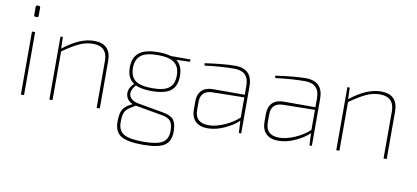

<svg xmlns="http://www.w3.org/2000/svg" viewBox="-78 -954 3131 1440"><g transform="rotate(10 1487.5 -233.5)"><path d="M105 -679H115Q127 -679 127 -667V-605Q127 -593 115 -593H105Q93 -593 93 -605V-667Q93 -679 105 -679ZM122 0H98V-480H122Z M333 -480 336 -392Q462 -492 570 -492Q699 -492 699 -361V0H675V-358Q675 -469 565 -469Q514 -469 463.5 -446Q413 -423 339 -371V0H315V-480Z M1303 -462 1200 -459Q1249 -423 1249 -343Q1249 -267 1204.5 -231.5Q1160 -196 1059 -196Q981 -196 936 -217Q913 -192 906.5 -165.5Q900 -139 918 -117Q936 -95 978 -87L1171 -53Q1232 -42 1253.5 -13.5Q1275 15 1275 74Q1275 150 1227 181Q1179 212 1064 212Q944 212 895.5 181Q847 150 847 74Q847 20 860 -10.5Q873 -41 912 -62L936 -75Q902 -89 889.5 -117Q877 -145 886 -174.5Q895 -204 921 -226Q867 -260 867 -343Q867 -418 912.5 -455Q958 -492 1059 -492Q1117 -492 1156 -480H1306ZM1187 -248Q1225 -278 1225 -343Q1225 -408 1187 -439Q1149 -470 1059 -470Q969 -470 930 -439Q891 -408 891 -343Q891 -278 930 -248Q969 -218 1059 -218Q1149 -218 1187 -248ZM962 -68 928 -47Q893 -27 882 -1.5Q871 24 871 74Q871 138 914.5 163.5Q958 189 1064 189Q1166 189 1208.5 163Q1251 137 1251 74Q1251 24 1233.5 0.5Q1216 -23 1164 -32L965 -67Z M1417 -453 1414 -471Q1563 -492 1643 -492Q1776 -492 1776 -358V0H1758L1753 -93Q1718 -57 1651 -25.5Q1584 6 1520 6Q1460 6 1427.5 -25.5Q1395 -57 1395 -115V-177Q1395 -231 1425 -260.5Q1455 -290 1510 -290H1752V-358Q1752 -469 1642 -469Q1543 -469 1417 -453ZM1420 -177V-115Q1420 -20 1520 -18Q1575 -17 1642 -46.5Q1709 -76 1752 -117V-270L1510 -266Q1420 -264 1420 -177Z M1955 -453 1952 -471Q2101 -492 2181 -492Q2314 -492 2314 -358V0H2296L2291 -93Q2256 -57 2189 -25.5Q2122 6 2058 6Q1998 6 1965.5 -25.5Q1933 -57 1933 -115V-177Q1933 -231 1963 -260.5Q1993 -290 2048 -290H2290V-358Q2290 -469 2180 -469Q2081 -469 1955 -453ZM1958 -177V-115Q1958 -20 2058 -18Q2113 -17 2180 -46.5Q2247 -76 2290 -117V-270L2048 -266Q1958 -264 1958 -177Z M2518 -480 2521 -392Q2647 -492 2755 -492Q2884 -492 2884 -361V0H2860V-358Q2860 -469 2750 -469Q2699 -469 2648.5 -446Q2598 -423 2524 -371V0H2500V-480Z"/></g></svg>

Font: Exo 2.0 Thin
Style: Regular
Weight: 250
Designer: Natanael Gama
Version: Version 1.001;PS 001.001;hotconv 1.0.70;makeotf.lib2.5.58329